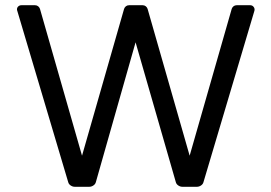

<svg xmlns="http://www.w3.org/2000/svg" viewBox="-20 -715 1039 735"><path d="M241 -18 46 -674Q45 -676 45 -679Q45 -686 50 -690.5Q55 -695 62 -695H114Q121 -695 126 -691Q131 -687 133 -681L294 -119L455 -681Q457 -687 462 -691Q467 -695 474 -695H526Q533 -695 538 -691Q543 -687 545 -681L706 -119L867 -681Q869 -687 874 -691Q879 -695 886 -695H938Q946 -695 951 -688.5Q956 -682 954 -674L759 -18Q757 -10 749.5 -5Q742 0 734 0H678Q670 0 662.5 -5Q655 -10 653 -18L499 -553L347 -18Q345 -10 337.5 -5Q330 0 322 0H266Q258 0 250.5 -5Q243 -10 241 -18Z"/></svg>

Font: Miriam Libre
Style: Regular
Weight: 400
Designer: Michal Sahar
Foundry: Hagilda
Version: Version 1.001